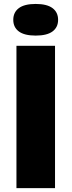

<svg xmlns="http://www.w3.org/2000/svg" viewBox="-20 -978 372 998"><path d="M65.5 0V-740H266V0ZM49 -875Q49 -914 78 -935.8Q107 -957.5 165.5 -957.5Q224 -957.5 253 -935.8Q282 -914 282 -875Q282 -836 253 -814.5Q224 -793 165.5 -793Q107 -793 78 -814.5Q49 -836 49 -875Z"/></svg>

Font: Encode Sans Semi Expanded ExBd
Style: Regular
Weight: 800
Width: 6
Designer: Multiple Designers
Foundry: Impallari Type
Version: Version 2.000